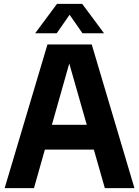

<svg xmlns="http://www.w3.org/2000/svg" viewBox="-20 -969 716 989"><path d="M4 0 224.5 -740H452.5L672.5 0H520L328.5 -671H345L155 0ZM148 -198.5 179.5 -326H496.5L527.5 -198.5ZM161 -797.5 273.5 -949H403.5L516 -797.5H405L328 -908H349L272 -797.5Z"/></svg>

Font: Encode Sans SemiCondensed
Style: Bold
Weight: 700
Width: 4
Designer: Multiple Designers
Foundry: Impallari Type
Version: Version 3.002